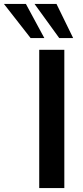

<svg xmlns="http://www.w3.org/2000/svg" viewBox="-123 -959 424 979"><path d="M77 0V-705H205V0ZM179 -765 53 -939H165L250 -765ZM33 -765 -103 -939H9L103 -765Z"/></svg>

Font: Nunito Sans
Style: Bold
Weight: 700
Designer: Vernon Adams
Foundry: Vernon Adams
Version: Version 3.101; ttfautohint (v1.8.4.7-5d5b);gftools[0.9.27]